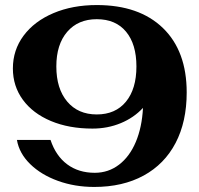

<svg xmlns="http://www.w3.org/2000/svg" viewBox="-20 -730 789 760"><path d="M719 -364Q719 -248 675 -164Q631 -80 548.5 -35Q466 10 353 10Q276 10 209.5 -14Q143 -38 99.5 -80.5Q56 -123 47 -176H180Q201 -113 246 -79.5Q291 -46 355 -46Q409 -46 451 -78Q493 -110 517.5 -168Q542 -226 546 -303Q510 -264 458 -242.5Q406 -221 346 -221Q253 -221 181.5 -251Q110 -281 70.5 -335Q31 -389 31 -459Q31 -532 73.5 -589Q116 -646 191.5 -678Q267 -710 363 -710Q531 -710 625 -619Q719 -528 719 -364ZM520 -467Q520 -555 479 -604.5Q438 -654 363 -654Q289 -654 246 -604Q203 -554 203 -467Q203 -379 246 -328Q289 -277 363 -277Q437 -277 478.5 -327.5Q520 -378 520 -467Z"/></svg>

Font: Fahkwang
Style: Bold
Weight: 700
Designer: Suppakit Chalermlarp | Katatrad Co.,Ltd.
Foundry: Cadson Demak Co.,Ltd.
Version: Version 1.000; ttfautohint (v1.6)